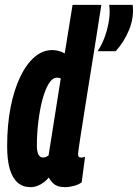

<svg xmlns="http://www.w3.org/2000/svg" viewBox="-20 -760 567 790"><path d="M248.1 10Q230.7 10 218.6 5.9Q206.5 1.9 197.5 -6.9Q188.4 -15.7 180.5 -29.3Q172.1 -18.8 160.5 -10Q148.9 -1.2 134.9 4.4Q120.9 10 104.7 10Q74.1 10 52.7 -8.6Q31.3 -27.1 20.3 -64.2Q9.4 -101.3 9.4 -158.7Q9.4 -246.1 23.7 -318.8Q38 -391.4 63.4 -444.1Q88.7 -496.8 122.2 -525.4Q155.6 -554 194.6 -554Q208.4 -554 221 -550.6Q233.6 -547.2 246.3 -540.4L278.6 -740H397Q391.3 -703.4 384.2 -658.3Q377.1 -613.2 369.3 -563.6Q361.4 -514 353.3 -463.8Q345.1 -413.5 337.5 -365.6Q329.9 -317.6 323.3 -275.3Q316.6 -233 311.5 -200.4Q306.3 -167.7 303.7 -148.2Q301.1 -128.6 301.1 -125.9Q301.1 -119.2 303.7 -115.5Q306.2 -111.7 314.1 -111.7Q317.9 -111.7 321.9 -112.5Q325.8 -113.2 330 -114.8L316.1 -9.8Q304 -0.6 284.8 4.7Q265.5 10 248.1 10ZM156.5 -111.9Q163.3 -111.9 169.3 -114.4Q175.2 -116.9 179.9 -120.6L230 -437.3Q225.3 -439.2 222.1 -439.8Q218.8 -440.4 214.4 -440.4Q195.5 -440.4 180.5 -415.6Q165.4 -390.9 154.5 -349.7Q143.6 -308.5 137.7 -258.8Q131.7 -209.1 131.7 -158.2Q131.7 -145.4 134.4 -134.5Q137 -123.6 142.7 -117.8Q148.3 -111.9 156.5 -111.9ZM381.5 -549.2Q400 -576.8 412.1 -611Q424.1 -645.3 428.8 -679.3Q433.5 -713.3 429.1 -740H525.9Q532.1 -689.9 511.7 -638.7Q491.2 -587.6 455.6 -549.2Z"/></svg>

Font: Georama ExtraCondensed Thin
Style: Italic
Weight: 100
Width: 2
Italic angle: -9°
Designer: Jean-Baptiste Levee
Foundry: Production Type
Version: Version 1.001